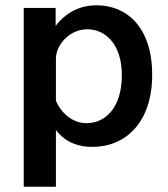

<svg xmlns="http://www.w3.org/2000/svg" viewBox="-20 -547 638 728"><path d="M70 161H192V-54C232 -2 285 10 330 10C455 10 557 -81 557 -264C557 -442 462 -527 346 -527C269 -527 219 -486 191 -449V-517H70ZM308 -80C257 -80 214 -115 192 -165V-325C192 -376 243 -436 311 -436C380 -436 442 -379 442 -262C442 -143 383 -80 308 -80Z"/></svg>

Font: United Sans SemiBold
Style: Regular
Weight: 600
Designer: Pablo Impallari, Rodrigo Fuenzalida (Modified by Dan O. Williams)
Version: Version 1.000;PS 001.000;hotconv 1.0.88;makeotf.lib2.5.64775